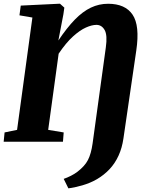

<svg xmlns="http://www.w3.org/2000/svg" viewBox="-23 -772 772 1046"><path d="M349.5 254 324 202.5Q343 196 363.2 185.8Q383.5 175.5 398.5 164Q439 133 456.2 99.5Q473.5 66 481.5 9L553.5 -513.5Q563 -580.5 547 -608.5Q531 -636.5 502.5 -636.5Q477.5 -636.5 445 -622Q412.5 -607.5 374.8 -573.5Q337 -539.5 296.5 -479.5L239.5 -64.5L324 -50.5L320 0H-3L2 -50.5L70 -64.5L153.5 -676.5L83 -688.5L90 -741.5L296.5 -751.5H304L327.5 -730.5L322.5 -695L295 -551.5Q342 -621.5 385 -665.5Q428 -709.5 472.2 -730.5Q516.5 -751.5 566 -751.5Q659 -751.5 699.2 -692.2Q739.5 -633 719.5 -497L649.5 -18Q642 34 622.8 76Q603.5 118 574 149.5Q544.5 181 505.5 204Q469.5 225 425.5 237.8Q381.5 250.5 349.5 254Z"/></svg>

Font: Merriweather 20pt Black
Style: Italic
Weight: 900
Italic angle: -7.8°
Version: Version 2.101